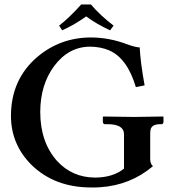

<svg xmlns="http://www.w3.org/2000/svg" viewBox="-20 -825 767 855"><path d="M384.8 -805.2Q426.3 -756.3 485.8 -710.9L470.2 -689.9Q408.2 -718.8 363.8 -752Q313 -715.3 256.8 -689.9L243.2 -710.9Q286.6 -744.1 341.8 -805.2ZM648.9 -229V-113.8Q649.9 -94.7 661.1 -85Q560.5 0 425.8 8.8Q406.2 10.3 386.2 9.8Q221.7 9.8 118.7 -92.3Q29.3 -182.6 28.8 -308.1Q28.8 -471.2 146 -571.3Q247.6 -657.2 382.8 -658.2Q466.3 -658.2 545.9 -627.9Q583 -614.3 602.1 -613.8Q605.5 -545.9 624 -444.8L585 -437Q546.9 -565.4 466.3 -600.6Q428.7 -616.7 381.8 -617.2Q285.6 -617.2 221.2 -530.8Q159.7 -447.8 159.2 -327.1Q159.2 -192.4 233.9 -108.4Q301.3 -34.7 403.8 -34.2Q483.4 -34.7 532.2 -74.2V-229Q530.8 -271.5 460 -272H445.8Q439 -273.9 438 -280.8V-304.2L439.9 -306.2Q440.9 -306.2 576.2 -304.2L706.1 -306.2L708 -304.2V-280.8Q706.5 -272.5 700.2 -272H693.8Q654.8 -272 650.4 -246.6Q648.9 -239.3 648.9 -229Z"/></svg>

Font: Linux Libertine O
Style: Semibold
Weight: 700
Designer: Philipp H. Poll
Foundry: Philipp H. Poll
Version: Version 5.0.0